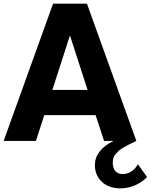

<svg xmlns="http://www.w3.org/2000/svg" viewBox="-36 -770 824 1049"><path d="M717.3 127.4 767.6 197.3Q736.8 229 694.6 245.4Q652.3 261.7 608.9 258.8Q549.8 254.4 516.1 219Q482.4 183.6 482.4 132.3Q482.4 50.8 584 0H532.7L486.3 -141.1H206.1L160.2 0H-16.1L253.9 -750H439L709 0Q684.1 11.7 672.4 17.6Q660.6 23.4 642.3 33.7Q624 43.9 615.5 51.5Q606.9 59.1 597.2 69.8Q587.4 80.6 583.7 92.5Q580.1 104.5 580.1 118.7Q580.1 148.9 594.5 165Q608.9 181.2 634.8 181.2Q659.2 181.2 681.4 167Q703.6 152.8 717.3 127.4ZM250 -278.8H442.4L346.2 -576.2Z"/></svg>

Font: Now
Style: Bold
Weight: 700
Designer: Alfredo Marco Pradil
Foundry: Alfredo Marco Pradil
Version: Version 1.002;PS 001.002;hotconv 1.0.88;makeotf.lib2.5.64775